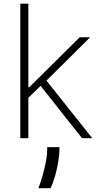

<svg xmlns="http://www.w3.org/2000/svg" viewBox="-20 -747 546 1038"><path d="M89.8 0V-727.3H133.2V-275.2H138.1L410.9 -545.5H467.3L231.2 -311.1L478.7 0H423.3L199.6 -282.7L133.2 -218.4V0ZM301.1 48.3V70.7Q300.1 97.3 294 132.6Q288 168 277.7 204.5Q267.4 241.1 252.8 270.6H187.5Q200.3 238.6 211.1 199.2Q221.9 159.8 228.5 124.3Q235.1 88.8 235.1 68.2V48.3Z"/></svg>

Font: Inter UI Extra Light
Style: Regular
Weight: 200
Designer: Rasmus Andersson
Foundry: rsms
Version: 3.2;8d6f07862